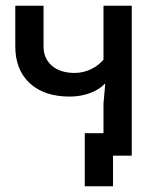

<svg xmlns="http://www.w3.org/2000/svg" viewBox="-20 -540 510 666"><path d="M372 106H274V-78H339V-181L345 -249H343Q323 -228 290.5 -216.5Q258 -205 222 -205Q133 -205 83 -251.5Q33 -298 33 -380V-520H131V-380Q131 -337 160 -312Q189 -287 239 -287Q267 -287 293.5 -299Q320 -311 339 -333V-520H437V0H372Z"/></svg>

Font: Non Bureau
Style: Regular
Weight: 400
Designer: Jona Saucedo
Foundry: Non Foundry
Version: Version 1.000; ttfautohint (v1.8.4)